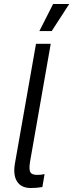

<svg xmlns="http://www.w3.org/2000/svg" viewBox="-20 -940 368 965"><path d="M55 -118 161 -720H235L131 -127Q125 -90 132 -75.5Q139 -61 167 -61Q187 -61 204 -65L193 0Q166 5 135 5Q87 5 66 -27.5Q45 -60 55 -118ZM240 -784H178L247 -920H328Z"/></svg>

Font: Fixel Italic Variable 20240409 Display Thin
Style: Italic
Weight: 100
Italic angle: -10°
Designer: AlfaBravo + MacPaw
Foundry: Kyrylo Tkachov, Marchela Mozhyna, Serhii Makarenko, Maria Weinstein, Zakhar Kryvoshyya
Version: Version 1.211;Glyphs 3.2 (3225)